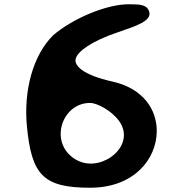

<svg xmlns="http://www.w3.org/2000/svg" viewBox="-20 -863 820 899"><path d="M402 16C608 16 714 -119 714 -250C714 -349 652 -447 511 -480C361 -513 325 -559 335 -590C345 -622 406 -670 535 -713C612 -740 698 -765 677 -813C664 -845 624 -842 587 -843C482 -845 321 -777 229 -698C134 -604 90 -439 106 -271C128 -44 182 16 402 16ZM315 -349C338 -369 367 -381 402 -381C435 -381 504 -344 538 -296C587 -227 549 -153 482 -117C429 -89 364 -87 311 -133C242 -193 254 -296 315 -349Z"/></svg>

Font: Venom Sans
Style: Bd
Weight: 700
Version: Version 1.001